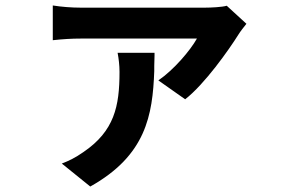

<svg xmlns="http://www.w3.org/2000/svg" viewBox="-20 -586 1040 702"><path d="M852 -460C858 -470 872 -488 881 -499L809 -565C793 -560 751 -558 729 -558H275C242 -558 204 -561 173 -566V-439C210 -443 242 -445 275 -445H700C676 -402 616 -331 559 -292L657 -223C728 -278 817 -404 852 -460ZM545 -393H410C414 -372 417 -347 417 -323C417 -197 398 -107 285 -30C255 -9 232 2 206 12L310 96C514 -18 538 -165 544 -326V-335V-345C544 -357 545 -370 545 -383V-393Z"/></svg>

Font: Glow Sans SC Normal
Style: Bold
Weight: 700
Designer: Ryoko NISHIZUKA (kana, bopomofo & ideographs); Paul D. Hunt (Latin, Greek & Cyrillic); Sandoll Communications, Soo-young
Version: Version 0.93